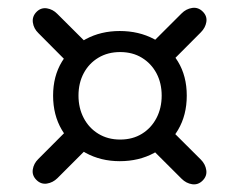

<svg xmlns="http://www.w3.org/2000/svg" viewBox="-20 -578 621 499"><path d="M79.3 -164.5Q67.6 -153 65.2 -137.4Q62.9 -121.9 74.8 -110.2Q86.6 -98.5 102 -100.9Q117.4 -103.3 129.2 -114.9L216.8 -202.5L166.8 -252.2ZM75.1 -547.3Q63.2 -535.3 65.4 -519.5Q67.6 -503.6 79.9 -491.8L166.8 -404.4L216.8 -454.4L128.9 -542Q117.4 -553.8 102 -556.3Q86.6 -558.7 75.1 -547.3ZM507.3 -547.5Q495.3 -559.7 479.5 -557.4Q463.6 -555 451.8 -543L364.4 -455.8L414.1 -405.8L502 -494Q513.8 -505.8 516.3 -520.9Q518.7 -536 507.3 -547.5ZM506.4 -108.5Q518.4 -120.3 516.1 -135.8Q513.8 -151.4 502 -163.2L414.1 -250.8L364.4 -200.8L452.1 -113.3Q463.9 -101.6 479.3 -99.2Q494.7 -96.9 506.4 -108.5ZM291.2 -159.1Q341 -159.1 380.4 -180.4Q419.8 -201.8 442.6 -240.2Q465.4 -278.7 465.4 -329.5Q465.4 -380.3 442.5 -418Q419.5 -455.7 380.1 -476.6Q340.7 -497.4 291.2 -497.4Q242.2 -497.4 203.1 -476.4Q163.9 -455.4 140.9 -417.7Q118 -380 118 -329.5Q118 -279 140.7 -240.5Q163.4 -202.1 202.8 -180.6Q242.2 -159.1 291.2 -159.1ZM292.2 -215.3Q260.2 -215.3 235.7 -230.3Q211.2 -245.2 197.6 -271.2Q184 -297.2 184 -329.5Q184 -362.3 197.6 -387.8Q211.2 -413.3 235.7 -428Q260.2 -442.7 292.2 -442.7Q324.7 -442.7 348.9 -427.8Q373.1 -413 386.7 -387.5Q400.2 -362 400.2 -329.5Q400.2 -297.2 386.7 -271.2Q373.1 -245.2 348.9 -230.3Q324.7 -215.3 292.2 -215.3Z"/></svg>

Font: Fraunces SuperSoft Wonky
Style: Regular
Weight: 900
Version: Version 1.000;[b76b70a41]